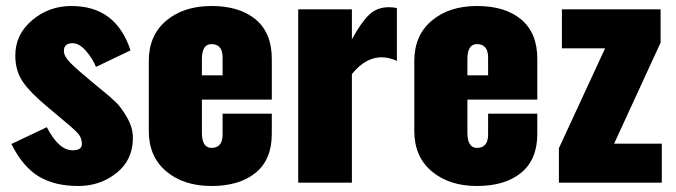

<svg xmlns="http://www.w3.org/2000/svg" viewBox="-20 -609 2252 640"><path d="M241 11Q162 11 109 -21Q56 -53 18 -129L136 -185Q176 -108 222 -108Q253 -108 253 -129Q253 -149 240.5 -163.5Q228 -178 183 -215Q171 -225 164 -231L139 -252Q81 -300 56 -336.5Q31 -373 31 -424Q31 -494 87 -541.5Q143 -589 218 -589Q367 -589 415 -441L300 -386Q288 -415 266 -440Q244 -465 222 -465Q193 -465 193 -439Q193 -421 215 -399Q237 -377 289 -334L312 -315Q347 -287 366 -268.5Q385 -250 404 -216.5Q423 -183 423 -149Q423 -76 368.5 -32.5Q314 11 241 11Z M476 -172V-406Q476 -491 534 -540Q592 -589 685 -589Q779 -589 832.5 -544Q886 -499 886 -413V-277H653V-167Q653 -116 685 -116Q722 -116 722 -161V-230H886V-163Q886 -77 832 -33Q778 11 685 11Q592 11 534 -38Q476 -87 476 -172ZM653 -358H722V-417Q722 -462 685 -462Q653 -462 653 -412Z M974 0V-578H1153V-478Q1183 -533 1209.5 -559Q1236 -585 1276 -585Q1292 -585 1303 -582V-406Q1277 -418 1252 -418Q1198 -418 1153 -362V0Z M1361 -172V-406Q1361 -491 1419 -540Q1477 -589 1570 -589Q1664 -589 1717.5 -544Q1771 -499 1771 -413V-277H1538V-167Q1538 -116 1570 -116Q1607 -116 1607 -161V-230H1771V-163Q1771 -77 1717 -33Q1663 11 1570 11Q1477 11 1419 -38Q1361 -87 1361 -172ZM1538 -358H1607V-417Q1607 -462 1570 -462Q1538 -462 1538 -412Z M1843 0V-115L1997 -448H1853V-578H2182V-467L2027 -130H2186V0Z"/></svg>

Font: Oswald Heavy
Style: Regular
Weight: 400
Designer: Vernon Adams
Foundry: Vernon Adams
Version: Version 4.101